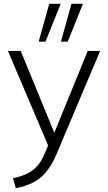

<svg xmlns="http://www.w3.org/2000/svg" viewBox="-20 -771 572 1018"><path d="M22 0ZM22 0ZM64 227 49 174Q96 164 127 148Q158 132 179 107.5Q200 83 216 45L235 0L22 -501H90L268 -67L445 -501H511L279 48Q253 108 222 144Q191 180 152 198.5Q113 217 64 227ZM303 -550 359 -751H420L339 -550ZM185 -550 241 -751H302L221 -550Z"/></svg>

Font: Winston Light
Style: Regular
Weight: 300
Designer: Original fonts by Vernon Adams / Changes by Cristiano Sobral
Foundry: Original fonts by Vernon Adams / Changes by Cristiano Sobral
Version: Version 2.503;July 17, 2020;FontCreator 13.0.0.2655 64-bit